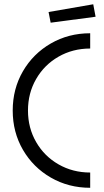

<svg xmlns="http://www.w3.org/2000/svg" viewBox="-20 -878 493 912"><path d="M40.4 -353Q40.4 -456 88.9 -539.5Q137.4 -623 221.4 -671.5Q305.4 -720 408.4 -720V-647.5Q325.5 -647.5 257.9 -608.7Q190.4 -570 151.7 -502.8Q112.9 -435.7 112.9 -353Q112.9 -270.3 151.7 -203.2Q190.4 -136 258 -97.3Q325.5 -58.5 408.4 -58.5V14Q305.4 14 221.4 -34.5Q137.4 -83 88.9 -166.5Q40.4 -250 40.4 -353ZM210.7 -820.9 422.9 -857.7 434 -798.5 220.6 -770.2Z"/></svg>

Font: Lineal Thin
Style: Regular
Weight: 200
Designer: Created by Frank Adebiaye with contributions from Anton Moglia & Ariel Martín Pérez
Created by Frank ADEBIAYE with FontF
Foundry: Velvetyne Type Foundry
Version: Version 2.000;Glyphs 3.2 (3227)